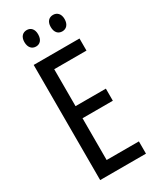

<svg xmlns="http://www.w3.org/2000/svg" viewBox="-224 -963 850 1031"><g transform="rotate(-30 201.0 -447.5)"><path d="M91 -845C91 -810 110 -793 134 -793C158 -793 176 -810 176 -845C176 -878 158 -895 134 -895C110 -895 91 -879 91 -845ZM254 -845C254 -810 272 -793 297 -793C321 -793 340 -810 340 -845C340 -878 321 -895 297 -895C273 -895 254 -879 254 -845ZM357 0V-76H157V-335H345V-410H157V-639H357V-714H73V0Z"/></g></svg>

Font: Noto Sans Ethiopic ExtCond
Style: Regular
Weight: 400
Width: 2
Designer: Monotype Design Team
Foundry: Monotype Imaging Inc.
Version: Version 2.102